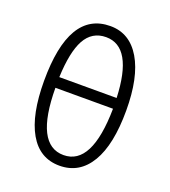

<svg xmlns="http://www.w3.org/2000/svg" viewBox="-107 -620 630 710"><g transform="rotate(20 208.0 -265.0)"><path d="M207 -496.1Q151.9 -496.1 124.5 -446.3Q98.1 -397.5 94.2 -297.9H319.8Q312 -496.1 207 -496.1ZM207 -32.2Q317.9 -32.2 320.8 -255.9H94.2Q95.2 -32.2 207 -32.2ZM369.1 -266.1Q369.1 -131.8 327.1 -61.5Q284.7 9.8 206.1 9.8Q127.9 9.8 86.9 -61.5Q45.9 -132.8 45.9 -266.1Q45.9 -540 208 -540Q284.2 -540 326.7 -468.3Q369.1 -396.5 369.1 -266.1Z"/></g></svg>

Font: Germano
Style: Regular
Weight: 300
Width: 3
Foundry: Ascender Corporation
Version: Version 1.10; ttfautohint (v1.5)